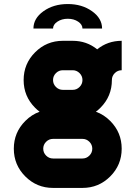

<svg xmlns="http://www.w3.org/2000/svg" viewBox="-20 -838 675 956"><path d="M97.7 -439.5Q97.7 -520.5 154.8 -577.6Q211.9 -634.8 293 -634.8H341.8Q411.6 -634.8 463.9 -592.3Q516.1 -634.8 585.9 -634.8V-488.3Q565.9 -488.3 551.5 -473.9Q537.1 -459.5 537.1 -439.5Q537.1 -358.4 480 -301.3Q469.2 -290.5 457.5 -281.7Q497.1 -267.6 528.8 -235.8Q585.9 -178.7 585.9 -97.7Q585.9 -16.6 528.8 40.5Q471.7 97.7 390.6 97.7H244.1Q163.1 97.7 106 40.5Q48.8 -16.6 48.8 -97.7Q48.8 -178.7 106 -235.8Q137.7 -267.6 177.2 -281.7Q165.5 -290.5 154.8 -301.3Q97.7 -358.4 97.7 -439.5ZM195.3 -97.7Q195.3 -77.6 209.7 -63.2Q224.1 -48.8 244.1 -48.8H390.6Q410.6 -48.8 425 -63.2Q439.5 -77.6 439.5 -97.7Q439.5 -117.7 425 -132.1Q410.6 -146.5 390.6 -146.5H244.1Q224.1 -146.5 209.7 -132.1Q195.3 -117.7 195.3 -97.7ZM293 -488.3Q272.9 -488.3 258.5 -473.9Q244.1 -459.5 244.1 -439.5Q244.1 -419.4 258.5 -405Q272.9 -390.6 293 -390.6H341.8Q361.8 -390.6 376.2 -405Q390.6 -419.4 390.6 -439.5Q390.6 -459.5 376.2 -473.9Q361.8 -488.3 341.8 -488.3ZM390.6 -695.8Q390.6 -715.8 369.1 -730.2Q347.7 -744.6 317.4 -744.6Q287.6 -744.6 265.9 -730.2Q244.1 -715.8 244.1 -695.8H146.5Q146.5 -746.6 196.5 -782.2Q246.6 -817.9 317.4 -817.9Q388.2 -817.9 438.2 -782.2Q488.3 -746.6 488.3 -695.8Z"/></svg>

Font: Audex
Style: Regular
Weight: 400
Designer: GGBotNet
Foundry: GGBotNet
Version: 1.00